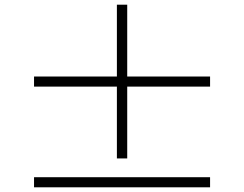

<svg xmlns="http://www.w3.org/2000/svg" viewBox="-20 -808 1040 818"><path d="M522 -439H875V-482H522V-788H478V-482H125V-439H478V-133H522ZM125 -10H875V-53H125Z"/></svg>

Font: Noto Serif CJK JP
Style: Regular
Weight: 400
Designer: Ryoko NISHIZUKA 西塚涼子 (kana & ideographs); Frank Grießhammer (Latin, Greek & Cyrillic); Wenlong ZHANG 张文龙 (bopomofo); San
Foundry: Adobe Systems Incorporated
Version: Version 1.000;PS 1;hotconv 16.6.53;makeotf.lib2.5.65590